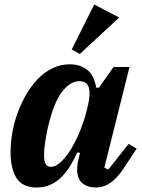

<svg xmlns="http://www.w3.org/2000/svg" viewBox="-20 -822 632 854"><path d="M143 12Q80 12 53.5 -30Q27 -72 27 -145Q27 -187 35 -232.5Q43 -278 59 -321.5Q75 -365 98 -404Q121 -443 150 -472.5Q179 -502 214.5 -519Q250 -536 291 -536Q335 -536 366.5 -512.5Q398 -489 408 -432H420L485 -524H556L444 -76L462 -68L552 -182L588 -161L532 -76Q501 -29 470.5 -8.5Q440 12 408 12Q383 12 366.5 5Q350 -2 340.5 -13Q331 -24 327 -38.5Q323 -53 323 -67Q323 -82 326 -98.5Q329 -115 332 -126L336 -142L324 -144Q310 -113 292.5 -84.5Q275 -56 253.5 -34.5Q232 -13 204.5 -0.5Q177 12 143 12ZM206 -80Q230 -80 255.5 -106Q281 -132 302.5 -170Q324 -208 340.5 -251Q357 -294 365 -328L372 -357Q383 -405 375 -433Q367 -461 332 -461Q297 -461 262.5 -422Q228 -383 203 -294Q192 -256 184 -209.5Q176 -163 176 -131Q176 -108 182.5 -94Q189 -80 206 -80ZM299 -602 399 -802 510 -744 335 -582Z"/></svg>

Font: IBM Plex Serif
Style: Bold Italic
Weight: 700
Italic angle: -14°
Designer: Mike Abbink, Paul van der Laan, Pieter van Rosmalen
Foundry: Bold Monday
Version: Version 3.001